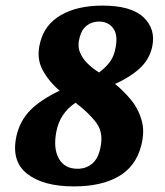

<svg xmlns="http://www.w3.org/2000/svg" viewBox="-20 -657 590 686"><path d="M346 -637Q449 -637 493 -595Q537 -553 524 -491Q514 -444 478.5 -412Q443 -380 391 -357Q421 -333 447.5 -301Q474 -269 486 -227.5Q498 -186 484 -135Q465 -62 403.5 -26.5Q342 9 244 9Q134 9 76.5 -36.5Q19 -82 39 -172Q52 -227 89 -264Q126 -301 193 -333Q153 -367 131 -409.5Q109 -452 124 -507Q140 -570 198.5 -603.5Q257 -637 346 -637ZM265 -525Q256 -494 265.5 -470.5Q275 -447 294 -429Q313 -411 334 -398Q358 -416 373 -436.5Q388 -457 393 -487Q402 -533 384 -556.5Q366 -580 334 -580Q309 -580 290.5 -566Q272 -552 265 -525ZM181 -185Q170 -126 190.5 -90Q211 -54 257 -54Q287 -54 308.5 -71.5Q330 -89 338 -126Q351 -180 326 -215.5Q301 -251 250 -290Q193 -252 181 -185Z"/></svg>

Font: Vollkorn
Style: Bold Italic
Weight: 700
Italic angle: -11°
Designer: Friedrich Althausen
Foundry: Friedrich Althausen
Version: Version 5.000; ttfautohint (v1.8.3)